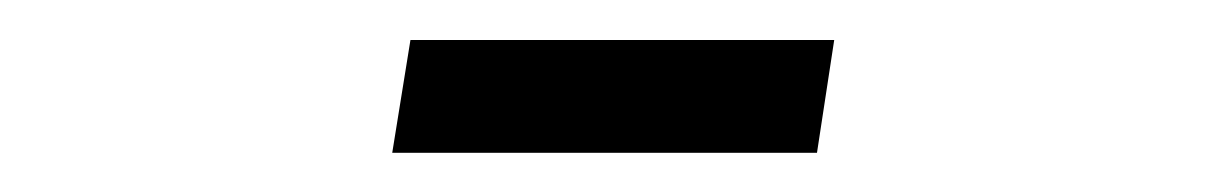

<svg xmlns="http://www.w3.org/2000/svg" viewBox="-20 -78 626 98"><path d="M180.2 0H397L405.8 -57.6H189.5Z"/></svg>

Font: Cascadia Mono NF Light
Style: Regular
Weight: 300
Monospace: yes
Designer: Aaron Bell
Foundry: Saja Typeworks
Version: Version 2404.023